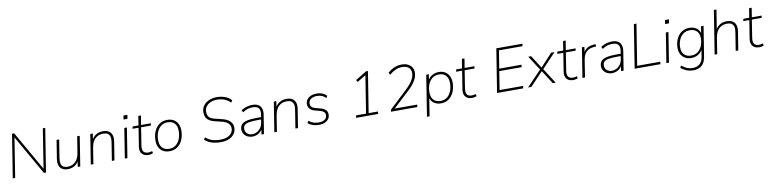

<svg xmlns="http://www.w3.org/2000/svg" viewBox="-8 -1797 12310 3068"><g transform="rotate(-10 6147.0 -262.5)"><path d="M58 0 170 -705H205L583 -42H565L670 -705H709L597 0H563L185 -663H202L97 0Z M951 8Q899 8 863 -13.5Q827 -35 812 -78.5Q797 -122 807 -189L854 -484H896L849 -188Q841 -135 849.5 -100Q858 -65 884 -48Q910 -31 952 -31Q1007 -31 1047 -54.5Q1087 -78 1112 -120.5Q1137 -163 1146 -220L1188 -484H1230L1153 0H1112L1131 -120H1142Q1119 -60 1069 -26Q1019 8 951 8Z M1324 0 1401 -484H1442L1423 -364H1412Q1437 -424 1487 -458Q1537 -492 1608 -492Q1662 -492 1698.5 -470.5Q1735 -449 1750.5 -405.5Q1766 -362 1755 -295L1708 0H1666L1713 -296Q1722 -349 1712.5 -384Q1703 -419 1677 -436Q1651 -453 1607 -453Q1550 -453 1508.5 -429.5Q1467 -406 1442 -363.5Q1417 -321 1408 -264L1366 0Z M1964 -619 1974 -682H2038L2028 -619ZM1876 0 1953 -484H1995L1918 0Z M2262 8Q2213 8 2181 -11.5Q2149 -31 2136 -67Q2123 -103 2131 -153L2178 -448H2081L2087 -484H2183L2207 -635H2249L2225 -484H2384L2378 -448H2219L2174 -162Q2163 -92 2186.5 -61.5Q2210 -31 2265 -31Q2284 -31 2299.5 -35Q2315 -39 2326 -43L2335 -8Q2325 -2 2303.5 3Q2282 8 2262 8Z M2602 8Q2543 8 2499 -17Q2455 -42 2431.5 -88.5Q2408 -135 2408 -200Q2408 -258 2423.5 -310.5Q2439 -363 2470 -404Q2501 -445 2546 -468.5Q2591 -492 2650 -492Q2710 -492 2753.5 -467Q2797 -442 2820.5 -395.5Q2844 -349 2844 -284Q2844 -226 2828.5 -173.5Q2813 -121 2782 -80Q2751 -39 2706 -15.5Q2661 8 2602 8ZM2604 -31Q2668 -31 2712 -66Q2756 -101 2778.5 -159Q2801 -217 2801 -286Q2801 -369 2760.5 -411Q2720 -453 2648 -453Q2584 -453 2540 -418Q2496 -383 2473.5 -325.5Q2451 -268 2451 -198Q2451 -116 2491.5 -73.5Q2532 -31 2604 -31Z M3436 8Q3385 8 3337.5 -0.5Q3290 -9 3248.5 -28Q3207 -47 3174 -79L3197 -112Q3232 -81 3268.5 -64Q3305 -47 3346.5 -40Q3388 -33 3438 -33Q3498 -33 3543.5 -51Q3589 -69 3615 -102.5Q3641 -136 3641 -182Q3641 -214 3627 -239Q3613 -264 3580 -283.5Q3547 -303 3489 -316L3390 -340Q3323 -356 3282 -394.5Q3241 -433 3241 -512Q3241 -557 3260 -594Q3279 -631 3313 -657.5Q3347 -684 3392.5 -698.5Q3438 -713 3490 -713Q3558 -713 3622 -691Q3686 -669 3728 -620L3705 -585Q3661 -632 3605.5 -652Q3550 -672 3488 -672Q3431 -672 3385 -652Q3339 -632 3312 -596.5Q3285 -561 3285 -512Q3285 -450 3314 -422Q3343 -394 3399 -380L3498 -356Q3597 -334 3641 -291Q3685 -248 3685 -186Q3685 -140 3666 -103.5Q3647 -67 3613.5 -42.5Q3580 -18 3534.5 -5Q3489 8 3436 8Z M3946 8Q3906 8 3870 -9.5Q3834 -27 3812 -59Q3790 -91 3790 -134Q3790 -185 3818.5 -216Q3847 -247 3908 -261Q3969 -275 4065 -275H4146L4140 -238H4081Q3988 -238 3935 -228.5Q3882 -219 3859.5 -196.5Q3837 -174 3837 -136Q3837 -84 3871.5 -57Q3906 -30 3949 -30Q3989 -30 4025.5 -49Q4062 -68 4088 -104Q4114 -140 4122 -191L4142 -315Q4153 -383 4126.5 -418Q4100 -453 4030 -453Q3984 -453 3944.5 -440.5Q3905 -428 3867 -400L3849 -436Q3872 -453 3902 -465.5Q3932 -478 3965.5 -485Q3999 -492 4032 -492Q4091 -492 4127.5 -469.5Q4164 -447 4178 -404.5Q4192 -362 4182 -302L4134 0H4093L4111 -116H4121Q4108 -74 4080.5 -46.5Q4053 -19 4017.5 -5.5Q3982 8 3946 8Z M4302 0 4379 -484H4420L4401 -364H4390Q4415 -424 4465 -458Q4515 -492 4586 -492Q4640 -492 4676.5 -470.5Q4713 -449 4728.5 -405.5Q4744 -362 4733 -295L4686 0H4644L4691 -296Q4700 -349 4690.5 -384Q4681 -419 4655 -436Q4629 -453 4585 -453Q4528 -453 4486.5 -429.5Q4445 -406 4420 -363.5Q4395 -321 4386 -264L4344 0Z M5028 8Q4972 8 4924.5 -8.5Q4877 -25 4848 -53L4871 -86Q4895 -66 4920 -54Q4945 -42 4972.5 -36.5Q5000 -31 5031 -31Q5091 -31 5126.5 -56Q5162 -81 5162 -128Q5162 -158 5142.5 -178Q5123 -198 5088 -207L4991 -233Q4946 -245 4919 -276Q4892 -307 4892 -350Q4892 -392 4915 -424Q4938 -456 4979 -474Q5020 -492 5073 -492Q5107 -492 5138.5 -484Q5170 -476 5195.5 -461Q5221 -446 5236 -426L5215 -394Q5188 -424 5152.5 -438.5Q5117 -453 5072 -453Q5011 -453 4973.5 -425.5Q4936 -398 4936 -351Q4936 -322 4953.5 -301Q4971 -280 5007 -270L5104 -244Q5151 -231 5178.5 -203Q5206 -175 5206 -131Q5206 -88 5183.5 -57Q5161 -26 5121 -9Q5081 8 5028 8Z M5629 0 5635 -39H5797L5897 -668L5926 -665L5752 -560L5735 -595L5915 -705H5945L5839 -39H5991L5985 0Z M6195 0 6200 -32 6489 -303Q6530 -342 6563 -382Q6596 -422 6615.5 -464.5Q6635 -507 6635 -553Q6635 -609 6598 -640.5Q6561 -672 6492 -672Q6435 -672 6383.5 -648.5Q6332 -625 6284 -583L6265 -619Q6296 -648 6332 -669Q6368 -690 6408.5 -701.5Q6449 -713 6493 -713Q6550 -713 6591.5 -693Q6633 -673 6656 -637.5Q6679 -602 6679 -555Q6679 -500 6656.5 -451Q6634 -402 6596 -357.5Q6558 -313 6511 -270L6245 -23L6243 -39H6628L6622 0Z M6747 180 6852 -484H6894L6876 -371H6865Q6882 -408 6909.5 -435Q6937 -462 6974 -477Q7011 -492 7056 -492Q7114 -492 7156.5 -467Q7199 -442 7222.5 -395.5Q7246 -349 7246 -284Q7246 -207 7218 -140.5Q7190 -74 7136.5 -33Q7083 8 7004 8Q6943 8 6895 -23.5Q6847 -55 6830 -122H6837L6789 180ZM7006 -31Q7070 -31 7114 -66Q7158 -101 7180.5 -159Q7203 -217 7203 -286Q7203 -369 7162.5 -411Q7122 -453 7050 -453Q6986 -453 6942 -418Q6898 -383 6875.5 -325.5Q6853 -268 6853 -198Q6853 -116 6893.5 -73.5Q6934 -31 7006 -31Z M7512 8Q7463 8 7431 -11.5Q7399 -31 7386 -67Q7373 -103 7381 -153L7428 -448H7331L7337 -484H7433L7457 -635H7499L7475 -484H7634L7628 -448H7469L7424 -162Q7413 -92 7436.5 -61.5Q7460 -31 7515 -31Q7534 -31 7549.5 -35Q7565 -39 7576 -43L7585 -8Q7575 -2 7553.5 3Q7532 8 7512 8Z M7916 0 8028 -705H8452L8446 -666H8064L8018 -377H8380L8374 -338H8011L7964 -39H8346L8340 0Z M8419 0 8668 -261 8666 -237 8507 -484H8554L8691 -270H8680L8879 -484H8933L8703 -240L8701 -259L8867 0H8820L8675 -227L8686 -225L8472 0Z M9154 8Q9105 8 9073 -11.5Q9041 -31 9028 -67Q9015 -103 9023 -153L9070 -448H8973L8979 -484H9075L9099 -635H9141L9117 -484H9276L9270 -448H9111L9066 -162Q9055 -92 9078.5 -61.5Q9102 -31 9157 -31Q9176 -31 9191.5 -35Q9207 -39 9218 -43L9227 -8Q9217 -2 9195.5 3Q9174 8 9154 8Z M9301 0 9378 -484H9419L9401 -370H9390Q9409 -421 9452 -454Q9495 -487 9565 -493L9600 -496L9604 -458L9571 -455Q9510 -450 9472.5 -427Q9435 -404 9415 -367Q9395 -330 9387 -280L9343 0Z M9781 8Q9741 8 9705 -9.5Q9669 -27 9647 -59Q9625 -91 9625 -134Q9625 -185 9653.5 -216Q9682 -247 9743 -261Q9804 -275 9900 -275H9981L9975 -238H9916Q9823 -238 9770 -228.5Q9717 -219 9694.5 -196.5Q9672 -174 9672 -136Q9672 -84 9706.5 -57Q9741 -30 9784 -30Q9824 -30 9860.5 -49Q9897 -68 9923 -104Q9949 -140 9957 -191L9977 -315Q9988 -383 9961.5 -418Q9935 -453 9865 -453Q9819 -453 9779.5 -440.5Q9740 -428 9702 -400L9684 -436Q9707 -453 9737 -465.5Q9767 -478 9800.5 -485Q9834 -492 9867 -492Q9926 -492 9962.5 -469.5Q9999 -447 10013 -404.5Q10027 -362 10017 -302L9969 0H9928L9946 -116H9956Q9943 -74 9915.5 -46.5Q9888 -19 9852.5 -5.5Q9817 8 9781 8Z M10148 0 10260 -705H10302L10196 -39H10572L10566 0Z M10751 -619 10761 -682H10825L10815 -619ZM10663 0 10740 -484H10782L10705 0Z M11070 188Q11006 188 10956 166.5Q10906 145 10868 114L10887 79Q10917 101 10943.5 117Q10970 133 11000 141Q11030 149 11068 149Q11136 149 11179 112.5Q11222 76 11234 0L11255 -133L11263 -132Q11246 -95 11218.5 -68Q11191 -41 11154 -26Q11117 -11 11071 -11Q11014 -11 10971 -35.5Q10928 -60 10904 -104.5Q10880 -149 10880 -208Q10880 -263 10895.5 -314Q10911 -365 10942 -405Q10973 -445 11018 -468.5Q11063 -492 11123 -492Q11185 -492 11233 -460.5Q11281 -429 11298 -362H11291L11310 -484H11352L11275 -2Q11265 63 11238.5 105Q11212 147 11170.5 167.5Q11129 188 11070 188ZM11077 -50Q11142 -50 11186 -84.5Q11230 -119 11252.5 -175Q11275 -231 11275 -296Q11275 -371 11234.5 -412Q11194 -453 11121 -453Q11057 -453 11012.5 -418.5Q10968 -384 10945.5 -328.5Q10923 -273 10923 -208Q10923 -132 10963.5 -91Q11004 -50 11077 -50Z M11446 0 11558 -705H11600L11546 -364H11534Q11559 -424 11609 -458Q11659 -492 11730 -492Q11784 -492 11820.5 -470.5Q11857 -449 11872.5 -405.5Q11888 -362 11877 -295L11830 0H11788L11835 -296Q11844 -349 11834.5 -384Q11825 -419 11799 -436Q11773 -453 11729 -453Q11672 -453 11630.5 -429.5Q11589 -406 11564 -363.5Q11539 -321 11530 -264L11488 0Z M12172 8Q12123 8 12091 -11.5Q12059 -31 12046 -67Q12033 -103 12041 -153L12088 -448H11991L11997 -484H12093L12117 -635H12159L12135 -484H12294L12288 -448H12129L12084 -162Q12073 -92 12096.5 -61.5Q12120 -31 12175 -31Q12194 -31 12209.5 -35Q12225 -39 12236 -43L12245 -8Q12235 -2 12213.5 3Q12192 8 12172 8Z"/></g></svg>

Font: Nunito Sans 12pt ExtraLight
Style: Italic
Weight: 200
Italic angle: -9°
Designer: Vernon Adams
Foundry: Vernon Adams
Version: Version 3.101;gftools[0.9.27]